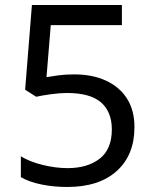

<svg xmlns="http://www.w3.org/2000/svg" viewBox="-20 -734 612 764"><path d="M275 -438Q348 -438 402 -413Q456 -388 485.5 -341.5Q515 -295 515 -228Q515 -117 444.5 -53.5Q374 10 248 10Q193 10 144.5 0Q96 -10 63 -29V-112Q99 -90 150.5 -77.5Q202 -65 249 -65Q328 -65 376.5 -102.5Q425 -140 425 -219Q425 -289 382 -326.5Q339 -364 246 -364Q218 -364 182 -359Q146 -354 124 -349L80 -377L107 -714H465V-634H182L165 -427Q182 -430 211 -434Q240 -438 275 -438Z"/></svg>

Font: Noto Sans Kawi
Style: Regular
Weight: 400
Designer: Fadhl Haqq
Version: Version 1.000